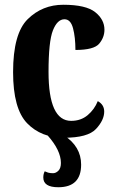

<svg xmlns="http://www.w3.org/2000/svg" viewBox="-20 -569 488 807"><path d="M249 10Q349 10 383.5 -27Q418 -64 418 -100Q418 -129 391 -144Q377 -109 348.5 -85Q320 -61 279 -61Q184 -61 184 -267Q184 -395 202.5 -441.5Q221 -488 251 -488Q277 -488 287 -450Q297 -412 297 -359Q375 -359 397 -385.5Q419 -412 419 -444Q419 -487 380 -518Q341 -549 246 -549Q158 -549 96.5 -488.5Q35 -428 35 -266Q35 -112 94 -51Q153 10 249 10ZM225 218Q321 218 321 123Q321 47 249 0H180Q236 63 236 116Q236 138 225.5 148.5Q215 159 203 159Q190 159 182 156.5Q174 154 168 151Q162 162 162 177Q162 218 225 218Z"/></svg>

Font: Noto Serif ExtraCondensed Extra
Style: Regular
Weight: 800
Width: 3
Designer: Monotype Design Team
Foundry: Monotype Imaging Inc.
Version: Version 1.002